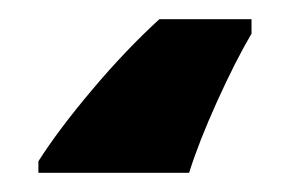

<svg xmlns="http://www.w3.org/2000/svg" viewBox="-20 40 302 200"><path d="M242 75V60H146Q111 92 76 133.5Q41 175 20 208V220H177Q187 188 206 146Q225 104 242 75Z"/></svg>

Font: Noto Sans UI Extra
Style: Regular
Weight: 800
Designer: Monotype Design Team
Foundry: Monotype Imaging Inc.
Version: Version 1.901